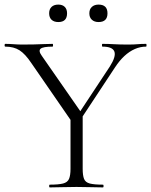

<svg xmlns="http://www.w3.org/2000/svg" viewBox="-25 -816 658 836"><path d="M297 -290 453 -526Q481 -570 473 -591.5Q465 -613 421 -613Q419 -613 419 -619Q419 -625 421 -625Q447 -625 471 -623.5Q495 -622 533 -622Q558 -622 573.5 -623.5Q589 -625 611 -625Q613 -625 613 -619Q613 -613 611 -613Q586 -613 562 -602.5Q538 -592 516.5 -572Q495 -552 476 -523L313 -276ZM298 -271 111 -542Q85 -581 60 -597Q35 -613 -2 -613Q-5 -613 -5 -619Q-5 -625 -2 -625Q15 -625 34.5 -623.5Q54 -622 71 -622Q98 -622 121.5 -622.5Q145 -623 166 -624Q187 -625 204 -625Q206 -625 206 -619Q206 -613 204 -613Q163 -613 152 -604Q141 -595 157 -573L335 -317ZM282 -310 335 -319V-81Q335 -52 341 -37Q347 -22 366 -17Q385 -12 423 -12Q426 -12 426 -6Q426 0 423 0Q400 0 371 -1Q342 -2 308 -2Q275 -2 245 -1Q215 0 192 0Q189 0 189 -6Q189 -12 192 -12Q230 -12 249.5 -17Q269 -22 275.5 -37Q282 -52 282 -81ZM229 -720Q210 -720 199.5 -730Q189 -740 189 -758Q189 -776 199.5 -786Q210 -796 229 -796Q247 -796 257 -786Q267 -776 267 -758Q267 -720 229 -720ZM404 -720Q386 -720 375 -730Q364 -740 364 -758Q364 -776 375 -786Q386 -796 404 -796Q443 -796 443 -758Q443 -720 404 -720Z"/></svg>

Font: Cormorant Infant Light
Style: Regular
Weight: 300
Designer: Christian Thalmann (Catharsis Fonts)
Foundry: Catharsis Fonts
Version: Version 4.001